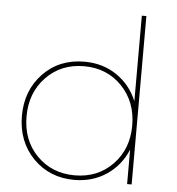

<svg xmlns="http://www.w3.org/2000/svg" viewBox="-53 -792 779 843"><g transform="rotate(5 336.5 -370.0)"><path d="M538.1 -257.8Q538.1 -362.3 472.2 -430.7Q406.2 -499 305.2 -499Q204.1 -499 138.2 -430.7Q72.3 -362.3 72.3 -257.8Q72.3 -153.3 137.7 -85.9Q204.1 -18.1 305.2 -18.1Q406.2 -18.1 472.2 -85.9Q538.1 -153.8 538.1 -257.8ZM558.1 -742.2V0H538.1V-151.9Q508.8 -81.1 447.3 -39.6Q385.7 2 305.2 2Q196.3 2 124 -71.3Q52.2 -145 51.8 -257.8Q51.8 -370.6 123 -444.8Q194.3 -519 305.2 -519Q385.7 -519 447.3 -477.5Q508.8 -436 538.1 -365.2V-742.2Z"/></g></svg>

Font: Montserrat-Hairline
Style: Regular
Weight: 250
Designer: Julieta Ulanovsky
Foundry: Julieta Ulanovsky
Version: Version 1.000;PS 002.000;hotconv 1.0.70;makeotf.lib2.5.58329